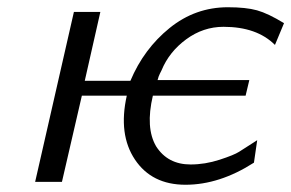

<svg xmlns="http://www.w3.org/2000/svg" viewBox="-20 -502 804 530"><path d="M77 0 184 -469H257L214 -279H340Q377 -367 448 -424.5Q519 -482 609 -482Q659 -482 689.5 -473.5Q720 -465 764 -438L739 -378Q689 -428 597 -428Q541 -428 494 -393.5Q447 -359 426 -308Q424 -304 421.5 -299Q419 -294 418 -291L415 -281H668V-280L658 -238H402Q381 -149 411 -98Q443 -48 506 -48Q546 -48 586 -61Q626 -74 640 -83Q654 -92 690 -115L681 -53Q586 8 492 8Q399 8 352.5 -61.5Q306 -131 330 -238H206L151 0Z"/></svg>

Font: Coval
Style: ExtraLight Italic
Weight: 200
Foundry: Context Ltd
Version: Version 001.000